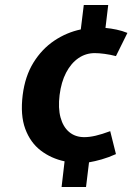

<svg xmlns="http://www.w3.org/2000/svg" viewBox="-20 -736 531 770"><path d="M227 14 239 -89Q185 -100.5 143.2 -132.5Q101.5 -164.5 81.2 -219.5Q61 -274.5 71 -355Q80.5 -430.5 114.2 -485Q148 -539.5 197.5 -572.8Q247 -606 304 -618L316 -716H414L403 -624Q425 -622 447.5 -617.2Q470 -612.5 491 -604L445 -511Q422 -517 399.2 -520Q376.5 -523 360 -523Q324 -523 294.5 -502.8Q265 -482.5 245.2 -444.8Q225.5 -407 219 -355Q212.5 -302.5 222.8 -264.8Q233 -227 257.5 -206.5Q282 -186 318 -186Q339 -186 363.8 -191.8Q388.5 -197.5 422 -210L445 -118Q415 -104.5 387.8 -96.8Q360.5 -89 337 -85L325 14Z"/></svg>

Font: Expletus Sans
Style: Italic
Weight: 400
Italic angle: -7°
Designer: Jasper de Waard
Foundry: Designtown
Version: Version 7.500